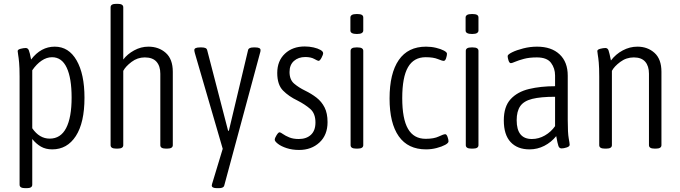

<svg xmlns="http://www.w3.org/2000/svg" viewBox="-20 -772 3544 1000"><path d="M111 208Q82 208 82 190V-373Q82 -420 79.5 -446.5Q77 -473 74.5 -486.5Q72 -500 72 -506Q72 -514 87.5 -518Q103 -522 114 -522Q125 -522 130 -510.5Q135 -499 142 -462Q193 -529 265 -529Q338 -529 379 -457.5Q420 -386 420 -263Q420 -133 375 -63.5Q330 6 252 6Q218 6 193 -8.5Q168 -23 148 -48V190Q148 208 120 208ZM239 -50Q296 -50 324.5 -105Q353 -160 353 -264Q353 -365 327.5 -419.5Q302 -474 251 -474Q223 -474 196.5 -456Q170 -438 148 -406V-104Q185 -50 239 -50Z M585 2Q556 2 556 -16V-734Q556 -752 585 -752H593Q622 -752 622 -734V-462Q643 -490 678.5 -509.5Q714 -529 753 -529Q807 -529 843.5 -496.5Q880 -464 880 -398V-16Q880 2 851 2H844Q815 2 815 -16V-388Q815 -428 795 -450.5Q775 -473 734 -473Q696 -473 665 -449.5Q634 -426 622 -403V-16Q622 2 593 2Z M1110 208Q1083 208 1083 194Q1083 191 1084.5 186Q1086 181 1087 178L1140 3L995 -495Q994 -499 993 -503.5Q992 -508 992 -511Q992 -525 1021 -525H1031Q1042 -525 1049.5 -522Q1057 -519 1059 -511L1168 -91H1172L1272 -511Q1275 -525 1300 -525H1310Q1337 -525 1337 -511Q1337 -503 1334 -495L1148 194Q1145 208 1120 208Z M1538 9Q1502 9 1473 -0.5Q1444 -10 1427.5 -23Q1411 -36 1411 -44Q1411 -53 1420.5 -68Q1430 -83 1436 -83Q1441 -83 1453.5 -74Q1466 -65 1486.5 -56.5Q1507 -48 1536 -48Q1576 -48 1599.5 -70Q1623 -92 1623 -134Q1623 -181 1596 -204.5Q1569 -228 1530 -248Q1484 -270 1454 -300.5Q1424 -331 1424 -392Q1424 -455 1464 -492.5Q1504 -530 1567 -530Q1591 -530 1613 -525Q1635 -520 1649 -512Q1663 -504 1663 -495Q1663 -487 1654.5 -471Q1646 -455 1639 -455Q1635 -455 1617 -465Q1599 -475 1570 -475Q1534 -475 1511 -454.5Q1488 -434 1488 -397Q1488 -357 1512 -336.5Q1536 -316 1569 -300Q1602 -284 1628.5 -263.5Q1655 -243 1670.5 -212.5Q1686 -182 1686 -136Q1686 -69 1644 -30Q1602 9 1538 9Z M1835 2Q1806 2 1806 -16V-507Q1806 -525 1835 -525H1843Q1872 -525 1872 -507V-16Q1872 2 1843 2ZM1839 -595Q1805 -595 1805 -613V-681Q1805 -689 1812.5 -694Q1820 -699 1839 -699Q1857 -699 1864.5 -694.5Q1872 -690 1872 -681V-613Q1872 -605 1864.5 -600Q1857 -595 1839 -595Z M2199 6Q2105 6 2057 -62Q2009 -130 2009 -259Q2009 -390 2057 -459.5Q2105 -529 2199 -529Q2226 -529 2251 -523Q2276 -517 2292 -508.5Q2308 -500 2308 -492Q2308 -483 2303.5 -469Q2299 -455 2291 -455Q2283 -455 2260 -464.5Q2237 -474 2197 -474Q2135 -474 2105 -422Q2075 -370 2075 -261Q2075 -153 2105 -101Q2135 -49 2197 -49Q2240 -49 2265 -61Q2290 -73 2299 -73Q2306 -73 2311 -59Q2316 -45 2316 -36Q2316 -27 2298.5 -17.5Q2281 -8 2254 -1Q2227 6 2199 6Z M2435 2Q2406 2 2406 -16V-507Q2406 -525 2435 -525H2443Q2472 -525 2472 -507V-16Q2472 2 2443 2ZM2439 -595Q2405 -595 2405 -613V-681Q2405 -689 2412.5 -694Q2420 -699 2439 -699Q2457 -699 2464.5 -694.5Q2472 -690 2472 -681V-613Q2472 -605 2464.5 -600Q2457 -595 2439 -595Z M2738 6Q2675 6 2639.5 -32Q2604 -70 2604 -145Q2604 -217 2639.5 -255.5Q2675 -294 2735.5 -308.5Q2796 -323 2871 -323V-379Q2871 -416 2850 -444.5Q2829 -473 2776 -473Q2737 -473 2709 -465.5Q2681 -458 2663.5 -450.5Q2646 -443 2641 -443Q2633 -443 2628.5 -457Q2624 -471 2624 -480Q2624 -488 2647 -499.5Q2670 -511 2705.5 -520Q2741 -529 2777 -529Q2852 -529 2894.5 -489Q2937 -449 2937 -378V-148Q2937 -79 2942 -52Q2947 -25 2947 -18Q2947 -9 2931.5 -4Q2916 1 2905 1Q2893 1 2888.5 -11.5Q2884 -24 2877 -63Q2851 -31 2815 -12.5Q2779 6 2738 6ZM2750 -48Q2786 -48 2818 -66.5Q2850 -85 2871 -115V-268Q2796 -268 2752 -257Q2708 -246 2689.5 -219Q2671 -192 2671 -146Q2671 -48 2750 -48Z M3130 2Q3101 2 3101 -16V-373Q3101 -420 3098.5 -446.5Q3096 -473 3093.5 -486.5Q3091 -500 3091 -506Q3091 -514 3106.5 -518Q3122 -522 3133 -522Q3145 -522 3149.5 -509.5Q3154 -497 3162 -457Q3187 -490 3223.5 -509.5Q3260 -529 3300 -529Q3353 -529 3389 -496.5Q3425 -464 3425 -398V-16Q3425 2 3396 2H3389Q3360 2 3360 -16V-388Q3360 -428 3340.5 -450.5Q3321 -473 3281 -473Q3242 -473 3210.5 -449.5Q3179 -426 3167 -403V-16Q3167 2 3138 2Z"/></svg>

Font: Asap Condensed Light
Style: Regular
Weight: 300
Width: 3
Designer: Pablo Cosgaya
Foundry: Omnibus-Type
Version: Version 3.001; ttfautohint (v1.8.4.7-5d5b)